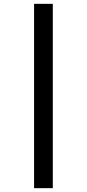

<svg xmlns="http://www.w3.org/2000/svg" viewBox="-20 -889 452 1000"><path d="M255 -869V91H157.5V-869Z"/></svg>

Font: Merriweather 36pt ExtraBold
Style: Regular
Weight: 800
Designer: Eben Sorkin
Foundry: Eben Sorkin
Version: Version 2.100